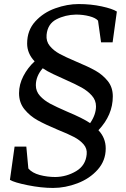

<svg xmlns="http://www.w3.org/2000/svg" viewBox="-20 -837 623 948"><path d="M110 -113 120 -5Q139 17 176 27Q213 37 254 37Q309 36 356 8Q403 -20 408 -75Q411 -103 393 -124Q375 -145 345.5 -160.5Q316 -176 266 -196Q204 -222 166 -243Q128 -264 101 -297Q74 -330 74 -377Q74 -420 95.5 -461.5Q117 -503 151 -534Q114 -573 114 -622Q114 -687 154 -731Q194 -775 253 -796Q312 -817 368 -817Q429 -817 482 -805.5Q535 -794 557 -780L536 -628H479L464 -735Q452 -749 421 -757Q390 -765 355 -765Q302 -764 258.5 -741.5Q215 -719 210 -665Q207 -633 226 -610Q245 -587 274.5 -571Q304 -555 356 -533Q416 -508 451.5 -488Q487 -468 512 -437Q537 -406 537 -361Q537 -269 466 -194Q502 -156 502 -104Q502 -44 462.5 0.5Q423 45 362.5 68Q302 91 242 91Q184 91 117 77.5Q50 64 29 51L52 -113ZM302 -444Q273 -457 243 -471Q213 -485 191 -500Q157 -461 157 -416Q157 -386 177.5 -363.5Q198 -341 228 -325Q258 -309 311 -286Q390 -253 425 -229Q454 -271 454 -312Q454 -342 433.5 -365Q413 -388 383.5 -404.5Q354 -421 302 -444Z"/></svg>

Font: Koeln Type Serif
Style: Italic
Weight: 400
Italic angle: -8°
Designer: Eben Sorkin
Foundry: Eben Sorkin
Version: Version 2.002